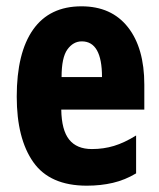

<svg xmlns="http://www.w3.org/2000/svg" viewBox="-20 -578 505 608"><path d="M238 -558Q333 -558 385 -492Q437 -426 437 -310V-231H174Q175 -166 199 -136Q223 -106 271 -106Q308 -106 341 -116Q374 -126 411 -149V-29Q376 -8 337.5 1Q299 10 255 10Q138 10 85.5 -64.5Q33 -139 33 -272Q33 -411 85 -484.5Q137 -558 238 -558ZM239 -447Q212 -447 193.5 -421.5Q175 -396 175 -334H303Q303 -447 239 -447Z"/></svg>

Font: Noto Sans Sinhala ExtraCondensed ExtraBold
Style: Regular
Weight: 800
Width: 2
Designer: Jelle Bosma - Monotype Design Team
Foundry: Monotype Imaging Inc.
Version: Version 2.006; ttfautohint (v1.8.4.7-5d5b)